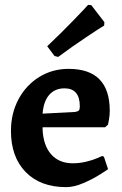

<svg xmlns="http://www.w3.org/2000/svg" viewBox="-20 -757 503 789"><path d="M279 -86Q307 -86 334 -92.5Q361 -99 378 -106.5Q395 -114 400 -116L407 -113L424 -62Q424 -61 392.5 -41Q361 -21 322.5 -4.5Q284 12 252 12Q146 12 85.5 -50Q25 -112 25 -219Q25 -291 56 -349Q87 -407 141 -440.5Q195 -474 262 -474Q431 -474 431 -302Q431 -284 428 -267Q425 -250 424 -245L412 -234H155V-225Q158 -159 190.5 -122.5Q223 -86 279 -86ZM308 -320Q308 -394 245 -394Q206 -394 182.5 -367.5Q159 -341 155 -290L289 -297Q300 -299 304 -303Q308 -307 308 -320ZM219 -523 204 -527 174 -567Q226 -616 277 -668.5Q328 -721 342 -737L355 -736L409 -666L408 -652Q391 -642 334 -604Q277 -566 219 -523Z"/></svg>

Font: Sahitya
Style: Bold
Weight: 700
Designer: Juan Pablo del Peral
Foundry: Juan Pablo del Peral (http://www.huertatipografica.com)
Version: Version 1.001;PS 001.000;hotconv 1.0.70;makeotf.lib2.5.58329